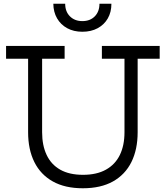

<svg xmlns="http://www.w3.org/2000/svg" viewBox="-20 -998 888 1028"><path d="M525.5 -752H835V-683.5H717V-290Q717 -197.5 683.5 -130.2Q650 -63 584.8 -26.5Q519.5 10 423.5 10Q328 10 262.8 -26.5Q197.5 -63 164 -130.2Q130.5 -197.5 130.5 -290V-683.5H12.5V-752H326V-683.5H205.5V-290Q205.5 -219.5 229.8 -168.2Q254 -117 302.5 -89.5Q351 -62 424.5 -62Q498 -62 547.5 -89.8Q597 -117.5 621.8 -168.5Q646.5 -219.5 646.5 -290V-683.5H525.5ZM576.5 -978Q576.5 -933 557.2 -899.5Q538 -866 503 -847Q468 -828 421 -828Q374.5 -828 339.8 -847Q305 -866 285.5 -899.8Q266 -933.5 265.5 -978H329Q329 -936 354.5 -910.5Q380 -885 421 -885Q462.5 -885 487.5 -910.5Q512.5 -936 512.5 -978Z"/></svg>

Font: Hepta Slab
Style: Regular
Weight: 400
Designer: Michael LaGattuta
Foundry: Michael LaGattuta
Version: Version 1.100